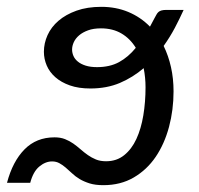

<svg xmlns="http://www.w3.org/2000/svg" viewBox="-46 -535 582 562"><path d="M-25.5 0Q-9 -62.5 25.8 -97.8Q60.5 -133 113.5 -133Q131 -133 144.2 -127.8Q157.5 -122.5 168.5 -114.8Q179.5 -107 189.8 -98Q200 -89 211 -81.2Q222 -73.5 234.8 -68.2Q247.5 -63 264.5 -63Q295.5 -63 317.5 -80.8Q339.5 -98.5 353.2 -128.2Q367 -158 373.5 -197.2Q380 -236.5 380 -279.5Q380 -308 374.5 -335.5Q343 -308.5 304.8 -292.2Q266.5 -276 218.5 -276Q184 -276 158.5 -285Q133 -294 116 -309Q99 -324 90.8 -343.2Q82.5 -362.5 82.5 -383.5Q82.5 -408.5 93.2 -432.2Q104 -456 125.2 -474.2Q146.5 -492.5 178 -503.8Q209.5 -515 250.5 -515Q293.5 -515 329.5 -500Q365.5 -485 393 -457L405.5 -480.5Q409 -487 411.8 -492Q414.5 -497 418 -500Q421.5 -503 427 -504.5Q432.5 -506 441.5 -506H491.5Q480 -480.5 465.8 -453.5Q451.5 -426.5 433 -400.5Q447 -372 454.5 -338.5Q462 -305 462 -267.5Q462 -213.5 448.8 -163.8Q435.5 -114 409.8 -76Q384 -38 345.5 -15.5Q307 7 256.5 7Q233 7 216.2 1.8Q199.5 -3.5 187 -11Q174.5 -18.5 164.8 -27.8Q155 -37 146.2 -44.5Q137.5 -52 128 -57.2Q118.5 -62.5 106.5 -62.5Q87 -62.5 69 -47.5Q51 -32.5 42.5 0ZM238 -338.5Q275.5 -338.5 302.5 -353.2Q329.5 -368 351.5 -395Q335 -422 309.5 -437Q284 -452 249.5 -452Q227.5 -452 211.8 -446.2Q196 -440.5 185.5 -431.5Q175 -422.5 170 -411.5Q165 -400.5 165 -390Q165 -380.5 169 -371.2Q173 -362 181.8 -354.8Q190.5 -347.5 204.5 -343Q218.5 -338.5 238 -338.5Z"/></svg>

Font: Lato
Style: Italic
Weight: 400
Italic angle: -7°
Designer: Lukasz Dziedzic
Foundry: tyPoland Lukasz Dziedzic
Version: Version 2.007; 2014-02-27